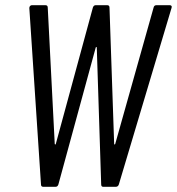

<svg xmlns="http://www.w3.org/2000/svg" viewBox="-20 -720 682 740"><path d="M138 -9 93 -689Q93 -694 96 -697Q99 -700 103 -700H155Q164 -700 164 -691L191 -165Q192 -163 193 -163Q194 -163 195 -165L338 -691Q341 -700 349 -700H393Q402 -700 402 -691L420 -165Q421 -161 424 -165L572 -691Q574 -700 583 -700H634Q639 -700 641 -697Q643 -694 641 -689L438 -9Q435 0 426 0H378Q370 0 370 -9L353 -537Q352 -539 351 -539Q350 -539 349 -537L205 -9Q202 0 194 0H147Q138 0 138 -9Z"/></svg>

Font: Barlow Condensed
Style: Italic
Weight: 400
Width: 3
Italic angle: -7°
Designer: Jeremy Tribby
Foundry: Tribby Type
Version: Version 1.408